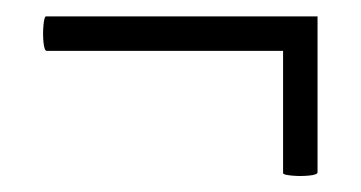

<svg xmlns="http://www.w3.org/2000/svg" viewBox="-20 -289 440 234"><path d="M37 -227Q34 -227 33 -237.5Q32 -248 33 -258.5Q34 -269 36 -269H367V-227ZM325 -78V-269H367V-79Q367 -76 356.5 -75Q346 -74 335.5 -75Q325 -76 325 -78Z"/></svg>

Font: Cormorant Infant Light Medium
Style: Italic
Weight: 500
Italic angle: -10°
Version: Version 4.001